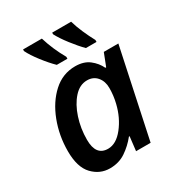

<svg xmlns="http://www.w3.org/2000/svg" viewBox="-182 -886 945 1017"><g transform="rotate(-30 290.0 -378.0)"><path d="M195 10Q250 10 291.5 -18Q333 -46 365 -86H369L359 0H448L563 -541H474L444 -464H439Q422 -500 389 -525.5Q356 -551 304 -551Q227 -551 169 -498Q111 -445 78.5 -360Q46 -275 46 -180Q46 -82 90 -36Q134 10 195 10ZM238 -85Q164 -85 164 -182Q164 -251 184.5 -313.5Q205 -376 240.5 -415.5Q276 -455 321 -455Q359 -455 381.5 -428.5Q404 -402 404 -361Q404 -315 393 -270Q375 -195 331.5 -140Q288 -85 238 -85ZM402 -606H467V-618Q448 -653 431 -692Q414 -731 404 -766H288V-756Q305 -723 339 -679Q373 -635 402 -606ZM224 -606H289V-618Q248 -690 225 -766H110V-756Q126 -723 160 -679Q194 -635 224 -606Z"/></g></svg>

Font: Noto Sans UI Medium
Style: Italic
Weight: 500
Italic angle: -12°
Designer: Monotype Design Team
Foundry: Monotype Imaging Inc.
Version: Version 1.901